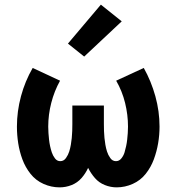

<svg xmlns="http://www.w3.org/2000/svg" viewBox="-20 -800 760 828"><path d="M483 8Q519 8 552.5 -7Q586 -22 608.5 -50.5Q631 -79 643.5 -113Q656 -147 662 -182.5Q668 -218 668 -254Q668 -320 650 -385Q632 -450 600 -507L481 -452Q507 -407 519.5 -356Q532 -305 532 -254Q532 -240 531 -226Q530 -212 528.5 -198Q527 -184 524 -170Q521 -156 517 -142.5Q513 -129 503.5 -117Q494 -105 480 -105Q465 -105 455.5 -118.5Q446 -132 441.5 -146.5Q437 -161 434.5 -175.5Q432 -190 430.5 -205Q429 -220 428.5 -235Q428 -250 428 -265V-345H292V-265Q292 -250 291.5 -235Q291 -220 289.5 -205Q288 -190 285.5 -175.5Q283 -161 278.5 -146.5Q274 -132 264.5 -118.5Q255 -105 240 -105Q226 -105 217 -117Q208 -129 203.5 -142.5Q199 -156 196 -170Q193 -184 191.5 -198Q190 -212 189 -226Q188 -240 188 -254Q188 -305 201 -356Q214 -407 239 -452L121 -507Q88 -450 70.5 -385Q53 -320 53 -254Q53 -218 58.5 -182.5Q64 -147 76.5 -113Q89 -79 111.5 -50.5Q134 -22 167.5 -7Q201 8 237 8Q264 8 289 -2Q314 -12 331.5 -32Q349 -52 360 -76Q372 -52 389.5 -32Q407 -12 432 -2Q457 8 483 8ZM343 -556 505 -708 415 -780 273 -612Z"/></svg>

Font: Iosevka Sparkle Extrabold
Style: Regular
Weight: 800
Designer: Belleve Invis
Foundry: Belleve Invis
Version: Version 4.5.0; ttfautohint (v1.8.3)